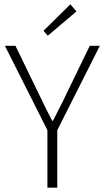

<svg xmlns="http://www.w3.org/2000/svg" viewBox="-20 -872 487 892"><path d="M2.9 -659.2H51.8L151.9 -453.1Q203.1 -346.7 222.2 -311H226.1Q279.8 -414.6 296.9 -453.1L397 -659.2H443.8L246.1 -267.1V0H200.2V-267.1ZM182.1 -729 307.1 -852.1 335 -818.8 202.1 -706.1Z"/></svg>

Font: Source Sans Pro Light
Style: Regular
Weight: 300
Designer: Paul D. Hunt
Foundry: Adobe Systems Incorporated
Version: Version 2.020;PS 2.0;hotconv 1.0.86;makeotf.lib2.5.63406